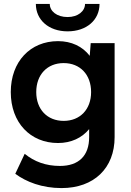

<svg xmlns="http://www.w3.org/2000/svg" viewBox="-20 -720 670 980"><path d="M294 240C460 240 565 138 565 -20V-500H443L438 -435C401 -483 345 -510 276 -510C135 -510 35 -406 35 -250C35 -94 135 10 276 10C343 10 398 -16 435 -61V-20C435 74 383 127 286 127C214 127 155 105 106 65L58 167C113 208 194 240 294 240ZM305 -103C221 -103 165 -162 165 -250C165 -339 221 -398 305 -398C389 -398 445 -339 445 -250C445 -162 389 -103 305 -103ZM488 -700H414C414 -663 378 -633 325 -633C270 -633 234 -663 234 -700H163C163 -619 228 -560 325 -560C423 -560 488 -619 488 -700Z"/></svg>

Font: Gully SemiBold
Style: Regular
Weight: 600
Designer: jaikishan Patel
Foundry: MagicType
Version: Version 1.000;Glyphs 3.2 (3242)